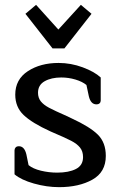

<svg xmlns="http://www.w3.org/2000/svg" viewBox="-20 -760 496 793"><path d="M85 -703 129 -740 221 -638 314 -740 358 -703 246 -560H197ZM40 -40V-139Q40 -146 44.5 -151Q49 -156 58 -156Q81 -156 89 -122L98 -78Q116 -63 149 -55Q182 -47 216 -47Q264 -47 293.5 -62Q323 -77 323 -111Q323 -135 310.5 -150.5Q298 -166 274 -178.5Q250 -191 189 -217Q112 -252 77.5 -285Q43 -318 43 -369Q43 -432 95 -466Q147 -500 222 -500Q273 -500 321.5 -482Q370 -464 396 -440V-345Q396 -338 391.5 -333.5Q387 -329 378 -329Q355 -329 347 -362L337 -409Q320 -423 291.5 -431.5Q263 -440 233 -440Q192 -440 164.5 -424.5Q137 -409 137 -377Q137 -356 148.5 -341.5Q160 -327 182.5 -315Q205 -303 255 -281L276 -271Q352 -236 384.5 -203.5Q417 -171 417 -116Q417 -49 361.5 -18Q306 13 224 13Q173 13 120 -2Q67 -17 40 -40Z"/></svg>

Font: Maitree Medium
Style: Regular
Weight: 500
Designer: CadsonDemak Team
Foundry: CadsonDemak
Version: Version 1.000